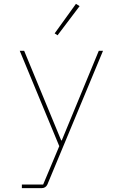

<svg xmlns="http://www.w3.org/2000/svg" viewBox="-20 -781 640 1001"><path d="M495 -516H517L227 181Q218 200 196 200H94V181H205L289 -19L83 -516H106L299 -49H302ZM280 -597 265 -607 376 -761 395 -749Z"/></svg>

Font: IBM Plex Mono Thin
Style: Regular
Weight: 100
Monospace: yes
Designer: Mike Abbink, Paul van der Laan, Pieter van Rosmalen
Foundry: Bold Monday
Version: Version 2.3